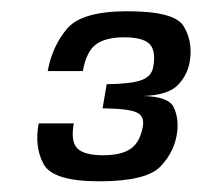

<svg xmlns="http://www.w3.org/2000/svg" viewBox="-20 -702 367 350"><path d="M160.5 -371.5Q76.5 -371.5 59.5 -402.8Q42.5 -434 50.5 -477H114.5Q108.5 -444 121 -431.5Q133.5 -419 168 -419Q201.5 -419 218.5 -431Q235.5 -443 240.5 -472Q243.5 -490.5 228.8 -497.2Q214 -504 167 -504.5L174.5 -548.5Q219 -549 238 -556Q257 -563 259.5 -581Q264.5 -610.5 252.2 -622.2Q240 -634 206 -634Q173 -634 155.2 -621.2Q137.5 -608.5 131 -572.5H67Q75 -617 101.8 -649.2Q128.5 -681.5 212 -681.5Q297.5 -681.5 314.2 -655Q331 -628.5 326.5 -594Q323.5 -568 305.5 -548.2Q287.5 -528.5 241 -527Q287.5 -526 296.8 -506.2Q306 -486.5 303 -461.5Q298.5 -425.5 272.5 -398.5Q246.5 -371.5 160.5 -371.5Z"/></svg>

Font: Anybody SemiBold
Style: Italic
Weight: 600
Italic angle: -10°
Designer: Tyler Finck
Foundry: Etcetera Type Company
Version: Version 1.010; ttfautohint (v1.8.3) -l 8 -r 50 -G 200 -x 14 